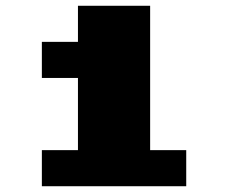

<svg xmlns="http://www.w3.org/2000/svg" viewBox="-20 -895 790 665"><path d="M250 -875H500V-375H625V-250H125V-375H250V-625H125V-750H250Z"/></svg>

Font: Dogica Pixel
Style: Bold
Weight: 700
Designer: Roberto Mocci
Version: Version 001.000